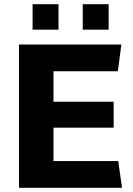

<svg xmlns="http://www.w3.org/2000/svg" viewBox="-20 -899 638 919"><path d="M71 0V-686H561L544 -558H236V-412H524V-288H236V-128H546L564 0ZM136 -757V-879H260V-757ZM376 -757V-879H500V-757Z"/></svg>

Font: Chivo Medium
Style: Bold
Weight: 700
Version: Version 2.002